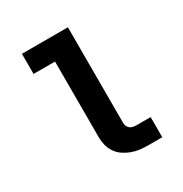

<svg xmlns="http://www.w3.org/2000/svg" viewBox="-171 -863 942 991"><g transform="rotate(-30 300.0 -367.5)"><path d="M427 0Q403 0 378.5 -3Q354 -6 331 -14.5Q308 -23 287.5 -37Q267 -51 253 -71.5Q239 -92 233 -116Q227 -140 227 -165V-615H99V-735H373V-165Q373 -155 377 -145.5Q381 -136 389 -130Q397 -124 407 -122Q417 -120 427 -120H511V0Z"/></g></svg>

Font: Iosevka Curly Slab HvEx
Style: Regular
Weight: 900
Width: 7
Monospace: yes
Designer: Belleve Invis
Foundry: Belleve Invis
Version: Version 11.1.0; ttfautohint (v1.8.3)